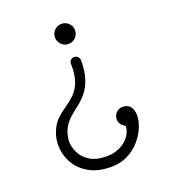

<svg xmlns="http://www.w3.org/2000/svg" viewBox="-137 -626 843 953"><g transform="rotate(-20 284.5 -150.0)"><path d="M297 -420Q275 -420 259.5 -435.5Q244 -451 244 -473Q244 -495 259.5 -510.5Q275 -526 297 -526Q319 -526 334.5 -510.5Q350 -495 350 -473Q350 -451 334.5 -435.5Q319 -420 297 -420ZM288 226Q217 226 169.5 198Q122 170 99 126.5Q76 83 76 36Q76 -1 89 -33Q104 -71 127.5 -93Q151 -115 176.5 -132Q202 -149 224.5 -170.5Q247 -192 261 -227.5Q275 -263 274 -323Q273 -334 281 -342Q289 -350 299 -350Q310 -350 318.5 -342Q327 -334 327 -323Q327 -264 314 -225.5Q301 -187 280.5 -161.5Q260 -136 236.5 -118Q213 -100 191.5 -81.5Q170 -63 154.5 -38.5Q139 -14 134 24Q133 27 133 30.5Q133 34 133 37Q133 64 147.5 95Q162 126 195.5 147.5Q229 169 285 169Q338 169 377.5 140Q417 111 424 66V64Q424 59 418 55Q393 41 393 13Q393 -7 407 -21Q421 -35 441 -35Q469 -35 482 -17Q495 1 495 29Q495 58 481 92Q467 126 440.5 156.5Q414 187 375.5 206.5Q337 226 288 226Z"/></g></svg>

Font: Kiwi Maru Light
Style: Regular
Weight: 300
Designer: Hiroki-Chan
Version: Version 1.100